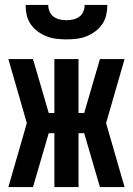

<svg xmlns="http://www.w3.org/2000/svg" viewBox="-20 -760 540 780"><path d="M201 0V-219H178L114 0H14L89 -260L14 -520H114L178 -301H201V-520H299V-301H322L386 -520H486L411 -260L486 0H386L322 -219H299V0ZM250 -600Q229 -600 208.5 -602.5Q188 -605 169 -612.5Q150 -620 133 -632.5Q116 -645 104.5 -662Q93 -679 88.5 -699Q84 -719 84 -740H176Q176 -726 181.5 -713Q187 -700 198 -692Q209 -684 222.5 -681Q236 -678 250 -678Q264 -678 277.5 -681Q291 -684 302 -692Q313 -700 318.5 -713Q324 -726 324 -740H416Q416 -719 411.5 -699Q407 -679 395.5 -662Q384 -645 367 -632.5Q350 -620 331 -612.5Q312 -605 291.5 -602.5Q271 -600 250 -600Z"/></svg>

Font: Iosevka Curly Extrabold
Style: Regular
Weight: 800
Monospace: yes
Designer: Belleve Invis
Foundry: Belleve Invis
Version: Version 22.1.2; ttfautohint (v1.8.4)